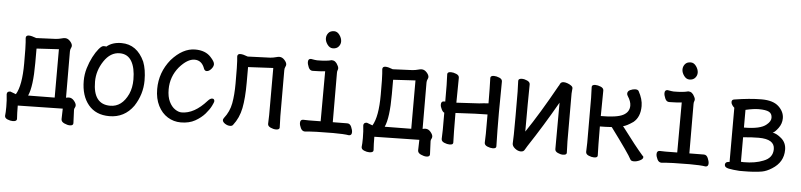

<svg xmlns="http://www.w3.org/2000/svg" viewBox="-47 -964 5594 1341"><g transform="rotate(5 2750.0 -293.5)"><path d="M67 117Q50 117 30.5 109Q11 101 11 85Q14 62 14 22Q14 -26 9 -66Q9 -87 33 -87L73 -72Q112 -136 112 -291Q112 -417 109.5 -438Q107 -459 107 -469Q107 -488 128 -488Q147 -488 180 -475L318 -481Q340 -483 355.5 -487.5Q371 -492 382 -492Q401 -492 417 -474.5Q433 -457 433 -442Q433 -435 428 -425.5Q423 -416 423 -402Q423 -101 424 -81V-78Q437 -81 445 -81Q465 -81 480.5 -62.5Q496 -44 496 -30Q496 -21 491.5 -14Q487 -7 487 2Q487 17 491 95Q491 112 467 112Q450 112 428 102Q406 92 406 74Q408 36 408 0Q357 0 93 6Q93 58 96 100Q96 117 67 117ZM159 -70 345 -72V-411L189 -402V-301Q189 -134 159 -70Z M736 24Q641 24 589 -39Q537 -102 537 -207Q537 -252 550 -295.5Q563 -339 582 -375.5Q601 -412 621 -436Q641 -460 655 -460Q672 -460 673 -458Q713 -492 777 -492Q886 -492 939 -376Q960 -322 960 -245Q960 -148 905 -64Q842 24 736 24ZM736 -49Q818 -49 862 -143Q882 -188 882 -245Q882 -327 854.5 -373.5Q827 -420 771 -420Q706 -420 661 -352.5Q616 -285 616 -208Q616 -49 736 -49Z M1237 24Q1187 24 1145 -2Q1103 -28 1078 -77.5Q1053 -127 1053 -194Q1053 -311 1128 -403Q1207 -492 1294 -492Q1366 -492 1404 -450Q1433 -419 1433 -401Q1433 -384 1417.5 -366.5Q1402 -349 1386 -349Q1373 -349 1367 -363Q1347 -421 1296 -421Q1246 -421 1190 -357Q1133 -288 1133 -199Q1133 -147 1149.5 -113Q1166 -79 1190.5 -62.5Q1215 -46 1237 -46Q1326 -46 1412 -143Q1428 -161 1442 -161Q1458 -161 1458 -143Q1458 -137 1445 -110.5Q1432 -84 1405.5 -53.5Q1379 -23 1337.5 0.5Q1296 24 1237 24Z M1582 18Q1564 18 1546.5 6.5Q1529 -5 1529 -19Q1529 -24 1535 -33Q1573 -81 1584 -140.5Q1595 -200 1595 -281Q1595 -417 1592.5 -438Q1590 -459 1590 -469Q1590 -488 1611 -488Q1630 -488 1663 -475L1821 -481Q1843 -483 1858.5 -487.5Q1874 -492 1885 -492Q1904 -492 1920 -474.5Q1936 -457 1936 -442Q1936 -435 1931 -425.5Q1926 -416 1926 -402Q1926 -101 1926.5 -80.5Q1927 -60 1928 -36Q1929 -12 1929 0Q1929 15 1903 15Q1886 15 1866 6Q1846 -3 1846 -19Q1846 -43 1848 -81V-411L1672 -402V-291Q1672 -184 1658 -113.5Q1644 -43 1603 9Q1597 18 1582 18Z M2107 12Q2087 12 2077 -9Q2067 -30 2067 -45Q2067 -69 2088 -69L2128 -68L2210 -69Q2211 -110 2211 -420Q2181 -416 2158 -416Q2135 -416 2123 -415Q2104 -415 2094.5 -437Q2085 -459 2085 -474Q2085 -497 2105 -497Q2139 -491 2148 -491Q2216 -491 2250 -501Q2278 -501 2293 -469Q2300 -457 2300 -449Q2300 -441 2297 -434.5Q2294 -428 2294 -416Q2294 -129 2295 -70Q2384 -70 2397 -71Q2416 -71 2425.5 -49Q2435 -27 2435 -12Q2435 11 2415 11Q2380 5 2304 5Q2172 5 2107 12ZM2250 -584Q2228 -584 2212 -606Q2196 -628 2196 -650Q2196 -671 2209.5 -687.5Q2223 -704 2250 -704Q2272 -704 2288 -681.5Q2304 -659 2304 -636Q2304 -616 2290 -600Q2276 -584 2250 -584Z M2567 117Q2550 117 2530.5 109Q2511 101 2511 85Q2514 62 2514 22Q2514 -26 2509 -66Q2509 -87 2533 -87L2573 -72Q2612 -136 2612 -291Q2612 -417 2609.5 -438Q2607 -459 2607 -469Q2607 -488 2628 -488Q2647 -488 2680 -475L2818 -481Q2840 -483 2855.5 -487.5Q2871 -492 2882 -492Q2901 -492 2917 -474.5Q2933 -457 2933 -442Q2933 -435 2928 -425.5Q2923 -416 2923 -402Q2923 -101 2924 -81V-78Q2937 -81 2945 -81Q2965 -81 2980.5 -62.5Q2996 -44 2996 -30Q2996 -21 2991.5 -14Q2987 -7 2987 2Q2987 17 2991 95Q2991 112 2967 112Q2950 112 2928 102Q2906 92 2906 74Q2908 36 2908 0Q2857 0 2593 6Q2593 58 2596 100Q2596 117 2567 117ZM2659 -70 2845 -72V-411L2689 -402V-301Q2689 -134 2659 -70Z M3121 14Q3104 14 3083.5 5.5Q3063 -3 3063 -20Q3063 -45 3065 -83V-204Q3055 -207 3045.5 -225.5Q3036 -244 3036 -258Q3036 -282 3055 -282H3065Q3065 -377 3064.5 -398Q3064 -419 3063 -441.5Q3062 -464 3062 -474Q3062 -490 3087 -490Q3104 -490 3124.5 -481.5Q3145 -473 3145 -456Q3143 -338 3143 -281L3302 -290Q3341 -295 3357 -295Q3367 -295 3367 -296Q3367 -378 3366 -398Q3364 -442 3364 -474Q3364 -490 3389 -490Q3406 -490 3426.5 -481.5Q3447 -473 3447 -456Q3445 -338 3445 -238Q3445 -109 3448 -1Q3448 14 3423 14Q3406 14 3385.5 5.5Q3365 -3 3365 -20Q3365 -45 3367 -83V-218Q3304 -218 3143 -209Q3143 -102 3144 -81Q3146 -36 3146 -1Q3146 14 3121 14Z M3621 19Q3600 19 3580 3Q3560 -13 3560 -31Q3563 -61 3563 -225Q3563 -374 3562.5 -395Q3562 -416 3561 -438.5Q3560 -461 3560 -471Q3560 -487 3586 -487Q3603 -487 3622.5 -478Q3642 -469 3642 -453Q3640 -335 3640 -122Q3731 -256 3844 -459Q3846 -460 3852.5 -474.5Q3859 -489 3878 -489Q3889 -489 3903.5 -484Q3918 -479 3930 -470.5Q3942 -462 3942 -452Q3942 -441 3940.5 -434.5Q3939 -428 3939 -415Q3939 -100 3939.5 -79.5Q3940 -59 3941 -35Q3942 -11 3942 1Q3942 16 3915 16Q3899 16 3879.5 7Q3860 -2 3860 -18Q3861 -81 3861 -344Q3764 -174 3664 -23Q3655 -10 3647.5 4.5Q3640 19 3621 19Z M4414 19Q4394 19 4389 9Q4369 -31 4239 -206Q4194 -203 4156 -203Q4156 -100 4157 -79Q4159 -34 4159 1Q4159 16 4134 16Q4117 16 4096.5 7.5Q4076 -1 4076 -18Q4076 -43 4078 -81Q4078 -376 4077.5 -397Q4077 -418 4076 -440.5Q4075 -463 4075 -473Q4075 -489 4100 -489Q4117 -489 4137.5 -480.5Q4158 -472 4158 -455Q4156 -337 4156 -276Q4268 -276 4311.5 -298.5Q4355 -321 4355 -366Q4355 -396 4332 -431Q4326 -440 4326 -448Q4326 -466 4345 -474.5Q4364 -483 4380 -483Q4398 -483 4404 -473Q4434 -419 4434 -370Q4434 -293 4387 -255Q4342 -224 4317 -219L4326 -208Q4415 -89 4471 -25Q4477 -23 4477 -15Q4477 -2 4455 8.5Q4433 19 4414 19Z M4607 12Q4587 12 4577 -9Q4567 -30 4567 -45Q4567 -69 4588 -69L4628 -68L4710 -69Q4711 -110 4711 -420Q4681 -416 4658 -416Q4635 -416 4623 -415Q4604 -415 4594.5 -437Q4585 -459 4585 -474Q4585 -497 4605 -497Q4639 -491 4648 -491Q4716 -491 4750 -501Q4778 -501 4793 -469Q4800 -457 4800 -449Q4800 -441 4797 -434.5Q4794 -428 4794 -416Q4794 -129 4795 -70Q4884 -70 4897 -71Q4916 -71 4925.5 -49Q4935 -27 4935 -12Q4935 11 4915 11Q4880 5 4804 5Q4672 5 4607 12ZM4750 -584Q4728 -584 4712 -606Q4696 -628 4696 -650Q4696 -671 4709.5 -687.5Q4723 -704 4750 -704Q4772 -704 4788 -681.5Q4804 -659 4804 -636Q4804 -616 4790 -600Q4776 -584 4750 -584Z M5153 21Q5107 18 5078 12Q5049 6 5049 -12Q5049 -35 5080 -35V-415Q5073 -420 5065 -431.5Q5057 -443 5057 -453Q5057 -469 5072 -472Q5183 -490 5265 -490Q5346 -490 5385 -453.5Q5424 -417 5424 -371Q5424 -333 5400.5 -301.5Q5377 -270 5362 -265Q5390 -262 5424.5 -232Q5459 -202 5459 -153Q5459 -66 5380 -17Q5344 6 5311 12Q5260 21 5180 21ZM5179 -42Q5259 -42 5315 -65Q5380 -89 5380 -151Q5380 -221 5268 -221Q5223 -221 5159 -215V-43ZM5159 -283Q5274 -283 5315 -318Q5345 -342 5345 -367Q5345 -397 5323 -408.5Q5301 -420 5251 -420Q5215 -420 5159 -407Z"/></g></svg>

Font: LXGW WenKai Mono TC
Style: Bold
Weight: 700
Designer: LXGW / Fontworks Inc.
Foundry: LXGW / Fontworks Inc.
Version: Version 1.330